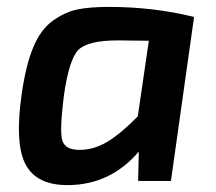

<svg xmlns="http://www.w3.org/2000/svg" viewBox="-20 -524 625 556"><path d="M475 0H380L382 -85Q300 11 178 12Q87 13 54.5 -47Q22 -107 43 -253Q55 -336 76.5 -387.5Q98 -439 133 -464Q168 -489 203.5 -496.5Q239 -504 296 -504Q424 -504 542 -475ZM411 -406 322 -407Q235 -407 207.5 -380Q180 -353 165 -247Q152 -144 160.5 -117Q169 -90 210 -90Q252 -90 291 -113.5Q330 -137 379 -187Z"/></svg>

Font: Exo 2.0 Semi Bold
Style: Italic
Weight: 600
Italic angle: -8°
Designer: Natanael Gama
Version: Version 1.001;PS 001.001;hotconv 1.0.70;makeotf.lib2.5.58329